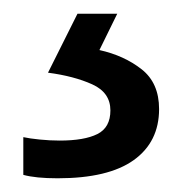

<svg xmlns="http://www.w3.org/2000/svg" viewBox="-20 -20 265 280"><path d="M212 139Q212 187 175 213.5Q138 240 64 240Q32 240 14 235V180Q23 182 38 183.5Q53 185 67 185Q103 185 122 175.5Q141 166 141 141Q141 115 114.5 103Q88 91 50 86L93 0H151L125 53Q161 61 186.5 81Q212 101 212 139Z"/></svg>

Font: Noto Sans Old Permic
Style: Regular
Weight: 400
Designer: Monotype Design Team
Foundry: Monotype Imaging Inc.
Version: Version 2.001; ttfautohint (v1.8.4.7-5d5b)